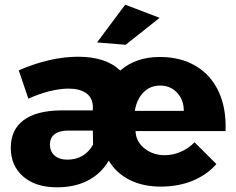

<svg xmlns="http://www.w3.org/2000/svg" viewBox="-20 -790 1005 819"><path d="M682 -128Q717 -128 750 -142Q783 -156 810 -183L903 -90Q861 -43 800.5 -18.5Q740 6 666 6Q590 6 533 -22.5Q476 -51 444 -105Q412 -50 356 -20.5Q300 9 223 9Q132 9 79 -37Q26 -83 26 -159Q26 -236 79.5 -276.5Q133 -317 234 -319H376V-338Q374 -374 347 -393Q320 -412 272 -412Q236 -412 191.5 -401Q147 -390 101 -369L60 -490Q194 -548 313 -548Q432 -548 493 -489Q559 -547 662 -547Q751 -547 816 -508Q881 -469 913.5 -397.5Q946 -326 942 -231H558L559 -221Q564 -181 599.5 -154.5Q635 -128 682 -128ZM663 -425Q620 -425 591.5 -395.5Q563 -366 555 -317H764Q764 -364 735.5 -394.5Q707 -425 663 -425ZM193 -174Q193 -144 213 -126.5Q233 -109 267 -109Q303 -109 331 -125Q359 -141 377 -173L376 -233H271Q233 -233 213 -217.5Q193 -202 193 -174ZM514 -770 661 -714 516 -599 394 -609Z"/></svg>

Font: Montserrat arm2
Style: Bold
Weight: 700
Designer: Julieta Ulanovsky
Foundry: Julieta Ulanovsky
Version: Version 6.000